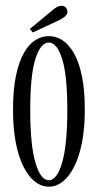

<svg xmlns="http://www.w3.org/2000/svg" viewBox="-20 -656 351 686"><path d="M154.5 11Q128 11 104.8 -7.2Q81.5 -25.5 63.8 -60.8Q46 -96 36.2 -147Q26.5 -198 26.5 -263.5Q26.5 -335 37 -385.2Q47.5 -435.5 65.5 -467Q83.5 -498.5 106.5 -512.8Q129.5 -527 154.5 -527Q179.5 -527 202.2 -512.8Q225 -498.5 243.5 -467Q262 -435.5 272.5 -385.2Q283 -335 283 -263.5Q283 -198 273 -147Q263 -96 245.2 -60.8Q227.5 -25.5 204.2 -7.2Q181 11 154.5 11ZM154.5 -12Q183.5 -12 202 -75Q220.5 -138 220.5 -263.5Q220.5 -387 202 -445.5Q183.5 -504 154.5 -504Q125 -504 106.5 -445.5Q88 -387 88 -263.5Q88 -138 106.5 -75Q125 -12 154.5 -12ZM97 -540 86.5 -552.5 170.5 -622Q177.5 -628 185.2 -631.8Q193 -635.5 200 -635.5Q206 -635.5 211 -632.5Q216 -629.5 218.5 -624Q221 -619.5 221 -614.5Q221 -605 211.8 -597Q202.5 -589 190.5 -583.5Z"/></svg>

Font: Imbue 48pt Light
Style: Regular
Weight: 300
Designer: Tyler Finck
Foundry: Etcetera Type Company
Version: Version 1.102